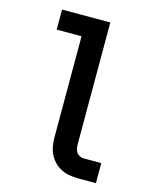

<svg xmlns="http://www.w3.org/2000/svg" viewBox="-111 -812 722 888"><g transform="rotate(15 250.0 -367.5)"><path d="M349 0Q328 0 307.5 -3.5Q287 -7 268.5 -16Q250 -25 235 -40Q220 -55 210.5 -74Q201 -93 197.5 -113.5Q194 -134 194 -155V-639H75V-735H306V-155Q306 -144 307.5 -134Q309 -124 314.5 -115Q320 -106 329.5 -101Q339 -96 349 -96H434V0Z"/></g></svg>

Font: Iosevka Curly Slab
Style: Bold
Weight: 700
Monospace: yes
Designer: Belleve Invis
Foundry: Belleve Invis
Version: Version 22.1.2; ttfautohint (v1.8.4)